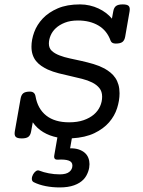

<svg xmlns="http://www.w3.org/2000/svg" viewBox="-20 -610 640 861"><path d="M237.3 6.3Q202.1 -0.5 173.8 -17.6Q145.5 -34.7 127 -61.5L119.6 -21Q116.7 -3.9 107.4 3.4Q98.1 10.7 77.6 10.7Q57.1 10.7 50.3 3.4Q43.5 -3.9 46.4 -21L72.3 -167.5Q75.2 -184.6 84.5 -191.9Q93.8 -199.2 114.3 -199.2Q135.3 -199.2 139.2 -178.7Q148.9 -122.1 187.3 -91.8Q225.6 -61.5 290 -61.5Q327.1 -61.5 354.7 -71Q382.3 -80.6 400.9 -96.4Q419.4 -112.3 428.7 -133.1Q438 -153.8 438 -176.3Q438 -199.7 425.8 -214.8Q413.6 -230 393.1 -240.2Q373.5 -250 348.6 -256.3Q323.7 -262.7 297.1 -268.6Q270.5 -274.4 243.7 -281.2Q216.8 -288.1 193.8 -298.3Q178.2 -305.7 164.8 -314.9Q151.4 -324.2 141.6 -336.4Q131.8 -348.6 126.5 -364.5Q121.1 -380.4 121.1 -400.9Q121.1 -432.1 133.3 -465.6Q145.5 -499 171.6 -526.9Q197.8 -554.7 239 -572.5Q280.3 -590.3 338.9 -590.3Q361.3 -590.3 382.3 -585.4Q403.3 -580.6 421.6 -572Q439.9 -563.5 455.3 -551.8Q470.7 -540 481.9 -526.4L487.8 -558.6Q490.7 -575.7 500.2 -583Q509.8 -590.3 530.3 -590.3Q550.8 -590.3 557.4 -583Q564 -575.7 561 -558.6L541.5 -446.3Q538.6 -429.2 529.1 -421.9Q519.5 -414.6 499 -414.6Q481 -414.6 476.1 -427.2Q460 -472.7 421.6 -495.4Q383.3 -518.1 329.6 -518.1Q295.4 -518.1 270.8 -508.3Q246.1 -498.5 230.2 -483.6Q214.4 -468.8 206.8 -450.4Q199.2 -432.1 199.2 -414.6Q199.2 -394 212.4 -381.8Q225.6 -369.6 247.6 -361.3Q267.6 -353.5 293 -348.1Q318.4 -342.8 345.5 -336.7Q372.6 -330.6 399.2 -322.8Q425.8 -314.9 448.7 -302.7Q463.4 -294.4 475.8 -284.2Q488.3 -273.9 497.3 -260.5Q506.3 -247.1 511.2 -230Q516.1 -212.9 516.1 -191.4Q516.1 -159.2 505.1 -124.8Q494.1 -90.3 469.2 -61.5Q444.3 -32.7 403.3 -12.9Q362.3 6.8 302.2 10.3L294.4 55.2Q316.9 54.7 333.3 60.3Q349.6 65.9 360.4 75.4Q371.1 85 376.2 98.1Q381.3 111.3 381.3 126Q381.3 133.3 379.9 142.3Q378.4 151.4 375 160.6Q371.6 169.9 366.7 178.5Q361.8 187 355 194.3Q338.9 211.4 312.3 220.9Q285.6 230.5 247.6 230.5Q214.8 230.5 184.8 224.6Q154.8 218.8 131.3 207Q123 202.6 122.8 192.6Q122.6 182.6 127.9 172.9Q132.8 163.6 140.6 157.7Q148.4 151.9 156.7 155.3Q174.8 162.6 199 167.2Q223.1 171.9 248 171.9Q277.3 171.9 291 160.6Q304.7 149.4 304.7 132.3Q304.7 115.7 287.6 109.9Q270.5 104 239.3 106Q235.8 106 232.4 105.5Q229 105 226.6 102.8Q224.1 100.6 223.1 96.4Q222.2 92.3 223.6 85.4Z"/></svg>

Font: Courier Prime
Style: Italic
Weight: 400
Monospace: yes
Designer: Alan Dague-Greene
Foundry: Quote-Unquote Apps
Version: Version 1.202